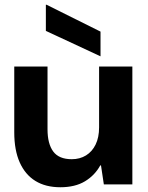

<svg xmlns="http://www.w3.org/2000/svg" viewBox="-20 -776 623 808"><path d="M234 12Q172 12 129 -14.5Q86 -41 63 -92.5Q40 -144 40 -219V-496H180V-232Q180 -171 204 -138.5Q228 -106 282 -106Q316 -106 342 -122Q368 -138 382.5 -168Q397 -198 397 -240V-496H537V0H417L405 -80H402Q379 -38 337.5 -13Q296 12 234 12ZM403 -539 173 -646V-756H176L403 -643Z"/></svg>

Font: DM Sans 36pt ExtraBold
Style: Regular
Weight: 800
Designer: Colophon Foundry, Jonny Pinhorn
Foundry: Colophon Foundry
Version: Version 4.004;gftools[0.9.30]